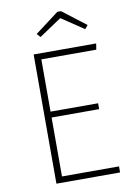

<svg xmlns="http://www.w3.org/2000/svg" viewBox="-96 -939 687 998"><g transform="rotate(-10 248.0 -439.5)"><path d="M444 -650H154V-374H405V-343H154V-32H455V0H119V-682H449ZM288 -844 170 -765 153 -784 279 -879H298L422 -784L406 -765Z"/></g></svg>

Font: FiraSans
Style: Regular
Weight: 200
Designer: Carrois Corporate & Edenspiekermann AG
Foundry: Carrois Corporate GbR & Edenspiekermann AG
Version: Version 3.106;PS 003.106;hotconv 1.0.70;makeotf.lib2.5.58329